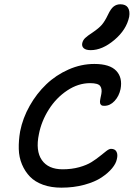

<svg xmlns="http://www.w3.org/2000/svg" viewBox="-20 -927 619 889"><path d="M399.9 -694.8Q377.9 -694.8 367.9 -703.6Q357.9 -712.4 360.8 -727.1Q363.8 -740.7 374 -750.7Q384.3 -760.7 409.2 -776.9Q438 -796.4 451.9 -812.7Q465.8 -829.1 480 -858.9Q492.7 -886.2 506.1 -896.7Q519.5 -907.2 537.1 -907.2Q562.5 -907.2 572.5 -891.4Q582.5 -875.5 578.1 -849.1Q565.4 -789.1 509.5 -741.9Q453.6 -694.8 399.9 -694.8ZM264.2 -58.1Q216.8 -58.1 179.4 -71.5Q142.1 -85 118.9 -108.9Q95.7 -132.8 81.8 -165.8Q67.9 -198.7 66.9 -237.3Q65.9 -275.9 73.2 -318.8Q85.4 -380.4 117.4 -437Q149.4 -493.7 194.3 -536.6Q239.3 -579.6 297.4 -605.2Q355.5 -630.9 417 -630.9Q488.3 -630.9 518.3 -599.1Q548.3 -567.4 538.1 -514.2Q531.2 -481.9 510.5 -459.5Q489.7 -437 462.9 -437Q458 -437 454.6 -437.7Q451.2 -438.5 449 -440.4Q446.8 -442.4 445.3 -444.6Q443.8 -446.8 443.4 -450.4Q442.9 -454.1 442.9 -456.8Q442.9 -459.5 443.8 -464.6Q444.8 -469.7 445.3 -473.1Q445.8 -476.6 447.3 -482.7Q448.7 -488.8 449.2 -492.2Q453.6 -515.6 443.8 -528.8Q434.1 -542 397 -542Q342.3 -542 291.3 -508.1Q240.2 -474.1 206.1 -420.2Q171.9 -366.2 160.2 -306.2Q144 -228.5 173.8 -185.8Q203.6 -143.1 270 -143.1Q311.5 -143.1 346.7 -152.8Q381.8 -162.6 403.8 -176.5Q425.8 -190.4 442.9 -204.3Q460 -218.3 472.7 -228Q485.4 -237.8 494.1 -237.8Q512.7 -237.8 519.5 -224.4Q526.4 -210.9 521 -189.9Q517.1 -169.9 499 -147.9Q481 -126 450.4 -105.5Q419.9 -85 370.8 -71.5Q321.8 -58.1 264.2 -58.1Z"/></svg>

Font: Shantell Sans Irregular
Style: Italic
Weight: 400
Italic angle: -11.31°
Designer: Stephen Nixon, Anya Danilova, Shantell Martin
Foundry: Arrow Type
Version: Version 1.006;[9816181b4]